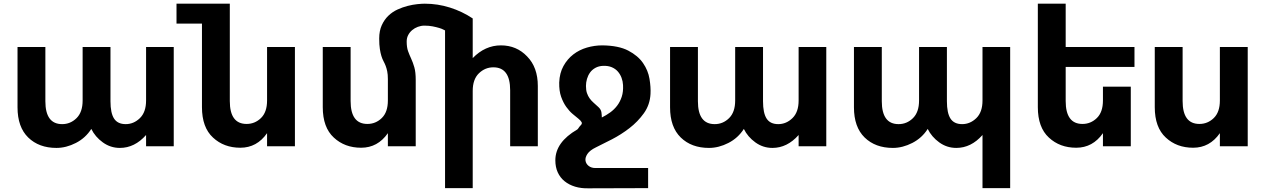

<svg xmlns="http://www.w3.org/2000/svg" viewBox="-20 -793 6860 1041"><path d="M428 -538H579V-244Q579 -180 598.5 -150Q618 -120 661.5 -120Q705 -120 738.5 -152.5Q772 -185 772 -248V-538H922V0H772V-61Q710 9 630 9Q579 9 537.5 -21Q496 -51 475 -94Q444 -45 391.5 -18Q339 9 286 9Q191 9 133 -47.5Q75 -104 75 -211V-538H226V-244Q226 -120 317 -120Q362 -120 395 -152.5Q428 -185 428 -248Z M1579 -538V0H1428V-71Q1373 8 1283 8Q1194 8 1135 -47Q1075 -102 1075 -212V-665H937V-773H1226V-245Q1226 -121 1317 -121Q1362 -121 1395 -153Q1428 -185 1428 -248V-538Z M2838 -487Q2896 -428 2896 -327V0H2746V-304Q2746 -428 2655 -428Q2610 -428 2576.5 -395.5Q2543 -363 2543 -300V227H2393V-628Q2392 -628 2384 -632.5Q2376 -637 2361 -641.5Q2346 -646 2326 -650Q2306 -654 2281 -654Q2263 -654 2245.5 -647.5Q2228 -641 2214.5 -629.5Q2201 -618 2193 -602.5Q2185 -587 2185 -568Q2185 -536 2192.5 -515.5Q2200 -495 2209.5 -474.5Q2219 -454 2226.5 -428Q2234 -402 2234 -359V0H2083V-71Q2028 8 1938 8Q1849 8 1790 -47Q1730 -102 1730 -212V-538H1881V-245Q1881 -121 1972 -121Q2017 -121 2050 -153Q2083 -185 2083 -248V-364Q2083 -389 2079.5 -406Q2076 -423 2071 -436Q2066 -449 2059.5 -461Q2053 -473 2048 -489Q2043 -505 2039.5 -527.5Q2036 -550 2036 -584Q2036 -626 2050 -656.5Q2064 -687 2086 -708Q2108 -729 2135.5 -741.5Q2163 -754 2190.5 -761Q2218 -768 2242.5 -770.5Q2267 -773 2283 -773Q2353 -773 2419.5 -752Q2486 -731 2543 -693V-478Q2610 -547 2696 -547Q2781 -547 2838 -487Z M3494 118V227L3171 228Q3131 229 3098 219Q3065 209 3041 189.5Q3017 170 3004 141.5Q2991 113 2991 76Q2991 -22 3110 -91Q3113 -93 3117.5 -100Q3122 -107 3127 -112Q3138 -122 3133.5 -130.5Q3129 -139 3116 -149.5Q3103 -160 3085 -175Q3067 -190 3050.5 -213Q3034 -236 3022.5 -268Q3011 -300 3012 -346Q3014 -397 3035 -435Q3056 -473 3088.5 -498Q3121 -523 3162 -535Q3203 -547 3246 -547Q3334 -546 3386.5 -518.5Q3439 -491 3466.5 -451Q3494 -411 3501.5 -365.5Q3509 -320 3507 -284Q3504 -225 3471 -179Q3438 -133 3392.5 -98Q3347 -63 3297.5 -37.5Q3248 -12 3211 6Q3178 22 3165 41.5Q3152 61 3154.5 78Q3157 95 3171.5 106.5Q3186 118 3208 118ZM3157 -327Q3157 -304 3162.5 -288Q3168 -272 3177 -259.5Q3186 -247 3198.5 -236Q3211 -225 3225 -212Q3239 -199 3241 -183Q3243 -167 3243 -156Q3267 -168 3288.5 -183.5Q3310 -199 3326 -220Q3342 -241 3351 -268.5Q3360 -296 3358 -332Q3357 -352 3350 -371Q3343 -390 3330 -405Q3317 -420 3297 -428.5Q3277 -437 3250 -436Q3226 -435 3208 -425Q3190 -415 3179 -399.5Q3168 -384 3162.5 -365Q3157 -346 3157 -327Z M3966 -538H4117V-244Q4117 -180 4136.5 -150Q4156 -120 4199.5 -120Q4243 -120 4276.5 -152.5Q4310 -185 4310 -248V-538H4460V0H4310V-61Q4248 9 4168 9Q4117 9 4075.5 -21Q4034 -51 4013 -94Q3982 -45 3929.5 -18Q3877 9 3824 9Q3729 9 3671 -47.5Q3613 -104 3613 -211V-538H3764V-244Q3764 -120 3855 -120Q3900 -120 3933 -152.5Q3966 -185 3966 -248Z M4963 -538H5114V-244Q5114 -180 5133.5 -150Q5153 -120 5196.5 -120Q5240 -120 5273.5 -152.5Q5307 -185 5307 -248V-538H5457V227H5307V-61Q5245 9 5165 9Q5114 9 5072.5 -21Q5031 -51 5010 -94Q4979 -45 4926.5 -18Q4874 9 4821 9Q4726 9 4668 -47.5Q4610 -104 4610 -211V-538H4761V-244Q4761 -120 4852 -120Q4897 -120 4930 -152.5Q4963 -185 4963 -248Z M5758 -430V-245Q5758 -121 5849 -121Q5894 -121 5927 -153Q5960 -185 5960 -248V-323H6111V0H5960V-71Q5905 8 5815 8Q5726 8 5667 -47Q5607 -102 5607 -212V-773H5758V-538H6131V-430Z M6594 -248V-538H6745V0H6594V-71Q6539 8 6449 8Q6360 8 6301 -47Q6241 -102 6241 -212V-538H6392V-245Q6392 -121 6483 -121Q6528 -121 6561 -153Q6594 -185 6594 -248Z"/></svg>

Font: Montserrat_am3
Style: Bold
Weight: 700
Designer: Julieta Ulanovsky
Foundry: Julieta Ulanovsky. Armenina letters added by Vahan Hovhannisyan
Version: Version 2.001